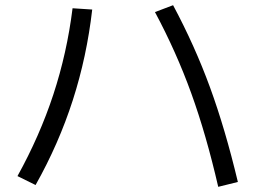

<svg xmlns="http://www.w3.org/2000/svg" viewBox="-20 -722 978 735"><path d="M712.4 -364.3C750.5 -258.8 784.8 -139.6 815.4 -6.8L890.6 -25.4C858.1 -161.5 822.4 -282.4 783.7 -388.2C745 -494 697.9 -598.6 642.6 -702.1L573.2 -675.8C627.9 -573.6 674.3 -469.7 712.4 -364.3ZM184.1 -359.9C149.3 -254.1 103.5 -150.1 46.9 -47.9L116.2 -13.7C175.5 -119.1 223 -227.5 258.8 -338.9C294.6 -450.2 319.3 -565.8 333 -685.5L257.8 -690.4C243.5 -575.8 218.9 -465.7 184.1 -359.9Z"/></svg>

Font: Pretendard Variable
Style: Regular
Weight: 400
Designer: Base glyphs from Inter by Rasmus Andersson; Hangeul glyphs from Noto Sans CJK(Source Han Sans) by Jang Soo-young and Kan
Foundry: Kil Hyung-jin
Version: Version 1.309;Glyphs 3.2 (3225)